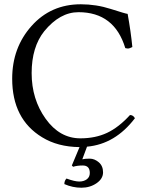

<svg xmlns="http://www.w3.org/2000/svg" viewBox="-20 -678 686 898"><path d="M37 -310Q37 -455 127.5 -556.5Q218 -658 358 -658Q430 -658 498.5 -636Q567 -614 577 -613Q592 -530 599 -458Q585 -451 579.5 -451Q574 -451 566 -453Q515 -621 347 -621Q260 -621 187 -532Q128 -458 128 -336Q128 -214 193.5 -122.5Q259 -31 356 -31Q426 -31 480.5 -56.5Q535 -82 588 -140Q603 -140 611 -125Q519 -4 387 8L365 67Q377 64 399.5 64Q422 64 442 81Q462 98 462 128Q462 158 431.5 179Q401 200 360.5 200Q320 200 281 183Q281 167 291 157Q329 171 350.5 171Q372 171 386 160.5Q400 150 400 131Q400 96 367 96Q341 96 322 102L316 96L352 10Q250 9 177 -36Q37 -121 37 -310Z"/></svg>

Font: Ponomar Unicode TT
Style: Regular
Weight: 400
Designer: Vladislav V. Dorosh, Yuri A.W. Shardt, Nikita Simmons, Aleksandr Andreev
Foundry: Ponomar Project
Version: 1.1